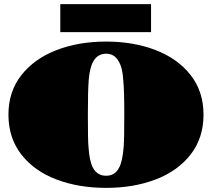

<svg xmlns="http://www.w3.org/2000/svg" viewBox="-20 -908 1030 933"><path d="M21 -351Q21 -463 84 -543Q147 -623 254.5 -664.5Q362 -706 496 -706Q629 -706 736.5 -664.5Q844 -623 906.5 -543Q969 -463 969 -351Q969 -238 906.5 -157.5Q844 -77 736.5 -36Q629 5 496 5Q362 5 254 -36Q146 -77 83.5 -157.5Q21 -238 21 -351ZM558 -92Q575 -121 581 -195Q584 -234 584 -351Q584 -469 579 -518Q576 -578 557 -609Q537 -647 496 -647Q454 -647 433 -609Q416 -579 411 -518Q407 -466 407 -351Q407 -221 410 -195Q414 -126 432 -92Q453 -54 496 -54Q538 -54 558 -92ZM273 -888H714V-752H273Z"/></svg>

Font: Notable
Style: Regular
Weight: 400
Designer: Multiple Designers
Foundry: Google, Inc.
Version: Version 1.100